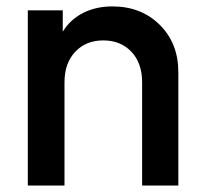

<svg xmlns="http://www.w3.org/2000/svg" viewBox="-20 -573 626 593"><path d="M65.9 0V-541H173.8V-475.1Q196.8 -512.7 236.6 -533Q276.4 -553.2 327.1 -553.2Q416 -553.2 473.4 -496.3Q530.8 -439.5 530.8 -350.1V0H418.9V-318.8Q418.9 -378.4 385.7 -413.3Q352.5 -448.2 298.8 -448.2Q245.6 -448.2 212.4 -413.1Q179.2 -377.9 179.2 -318.8V0Z"/></svg>

Font: Plus Jakarta Sans SemiBold
Style: Regular
Weight: 600
Designer: Gumpita Rahayu
Foundry: Tokotype
Version: Version 2.006